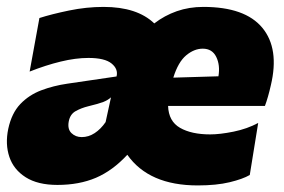

<svg xmlns="http://www.w3.org/2000/svg" viewBox="-20 -536 842 570"><path d="M150.5 13Q92 13 56.2 -9.8Q20.5 -32.5 7.8 -70.2Q-5 -108 4.5 -153.5Q14.5 -200 40.2 -227Q66 -254 102.2 -267.8Q138.5 -281.5 179.5 -287.5L326 -309Q331.5 -331 311.2 -347.5Q291 -364 242.5 -364Q204.5 -364 160.2 -353.2Q116 -342.5 68 -323.5L97 -482.5Q133 -494 185 -504.8Q237 -515.5 287.5 -515.5Q387 -515.5 438 -466.5Q468.5 -490 505 -502.8Q541.5 -515.5 583.5 -515.5Q707.5 -515.5 758.8 -453.5Q810 -391.5 784 -282.5Q776 -247 766.5 -221.5H479Q480.5 -176 514.5 -156.5Q548.5 -137 604 -137Q633 -137 673.5 -145.2Q714 -153.5 746.5 -171L721.5 -16.5Q701 -4.5 661.8 5Q622.5 14.5 567 14.5Q422 14.5 358 -76.5Q314.5 -29.5 264.8 -8.2Q215 13 150.5 13ZM582 -391.5Q556.5 -391.5 532.8 -371.8Q509 -352 494.5 -305.5L628.5 -309.5Q634 -342.5 622 -367Q610 -391.5 582 -391.5ZM222.5 -129Q243 -129 261 -140.8Q279 -152.5 293.5 -173.5L309.5 -247Q300 -238.5 286.5 -233.2Q273 -228 242 -220.5Q221.5 -215.5 204.8 -206.2Q188 -197 184 -175Q180 -152.5 192.2 -140.8Q204.5 -129 222.5 -129Z"/></svg>

Font: Commissioner ExtraBold
Style: Italic
Weight: 800
Italic angle: -12°
Designer: Kostas Bartsokas
Foundry: Kostas Bartsokas
Version: Version 1.000; ttfautohint (v1.8.3)